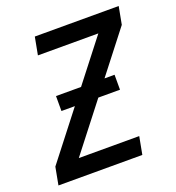

<svg xmlns="http://www.w3.org/2000/svg" viewBox="-124 -769 797 869"><g transform="rotate(-20 275.0 -335.0)"><path d="M414 0H10L26 -85L415 -585H124L140 -670H544L528 -585L139 -85H430ZM420 -312H138V-384H420Z"/></g></svg>

Font: Lode Dark
Style: Bold Italic
Weight: 700
Italic angle: -11°
Monospace: yes
Designer: Belleve Invis
Foundry: Belleve Invis
Version: Version 29.2.0; ttfautohint (v1.8.3)